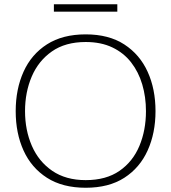

<svg xmlns="http://www.w3.org/2000/svg" viewBox="-20 -877 807 905"><path d="M384 8Q275 8 201.5 -39Q128 -86 91 -167.5Q54 -249 54 -353Q54 -457 91 -539Q128 -621 201.5 -668Q275 -715 384 -715Q493 -715 566 -667.5Q639 -620 676 -538.5Q713 -457 713 -353Q713 -250 676 -168Q639 -86 566 -39Q493 8 384 8ZM384 -28Q480 -28 543 -71.5Q606 -115 637 -189Q668 -263 668 -353Q668 -420 650.5 -479Q633 -538 598 -583Q563 -628 509.5 -653.5Q456 -679 384 -679Q288 -679 224.5 -634.5Q161 -590 129.5 -516Q98 -442 98 -353Q98 -264 130 -190Q162 -116 226 -72Q290 -28 384 -28ZM234 -822V-857H533V-822Z"/></svg>

Font: Onest Thin
Style: Regular
Weight: 250
Designer: Dmitri Voloshin, Andrey Kudryavtsev
Foundry: Dmitri Voloshin, Andrey Kudryavtsev
Version: Version 1.000;gftools[0.9.33]